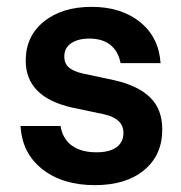

<svg xmlns="http://www.w3.org/2000/svg" viewBox="-20 -530 527 560"><path d="M256.7 10Q162.5 10 103.3 -36.7Q44.2 -83.3 40 -162.5H156.7Q162.5 -125 189.6 -105.4Q216.7 -85.8 261.7 -85.8Q299.2 -85.8 319.6 -100.4Q340 -115 340 -142.5Q340 -184.2 283.3 -196.7L192.5 -215.8Q55 -245.8 55 -353.3Q55 -424.2 107.9 -467.1Q160.8 -510 247.5 -510Q333.3 -510 388.3 -465.8Q443.3 -421.7 448.3 -345.8H331.7Q325 -380.8 301.7 -399.2Q278.3 -417.5 240.8 -417.5Q207.5 -417.5 187.5 -403.8Q167.5 -390 167.5 -365Q167.5 -345 180.8 -333.3Q194.2 -321.7 220.8 -315.8L314.2 -295.8Q383.3 -280 418.3 -245.4Q453.3 -210.8 453.3 -152.5Q453.3 -77.5 400.4 -33.8Q347.5 10 256.7 10Z"/></svg>

Font: Funnel Sans Light SemiBold
Style: Regular
Weight: 600
Version: Version 1.000